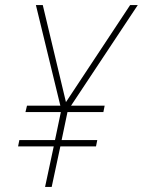

<svg xmlns="http://www.w3.org/2000/svg" viewBox="-20 -734 561 754"><path d="M157 0 191 -159H51L56 -184H196L219 -294H80L86 -319H217L121 -714H148L239 -333L491 -714H521L259 -319H391L386 -294H245L222 -184H362L357 -159H217L183 0Z"/></svg>

Font: Noto Sans SemiCondensed Thin
Style: Italic
Weight: 100
Width: 4
Italic angle: -12°
Designer: Monotype Design Team
Foundry: Monotype Imaging Inc.
Version: Version 2.013; ttfautohint (v1.8.4.7-5d5b)